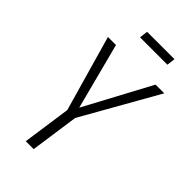

<svg xmlns="http://www.w3.org/2000/svg" viewBox="-257 -923 998 998"><g transform="rotate(45 241.5 -424.0)"><path d="M389.2 -801.8H188L193.8 -848.1H395ZM482.9 -685.1 246.1 -267.1 208 0H149.9L188 -267.1L68.8 -685.1H127.9L223.1 -319.8L418.9 -685.1Z"/></g></svg>

Font: Fira Sans Compressed Light
Style: Italic
Weight: 300
Width: 3
Italic angle: -8°
Designer: Carrois Corporate & Edenspiekermann AG
Foundry: Carrois Corporate GbR & Edenspiekermann AG
Version: Version 4.203;PS 004.203;hotconv 1.0.88;makeotf.lib2.5.64775